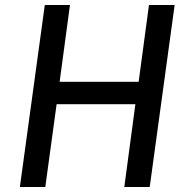

<svg xmlns="http://www.w3.org/2000/svg" viewBox="-20 -743 744 763"><path d="M518 -329 474 0H575L674 -723H572L531 -418H217L258 -723H158L59 0H160L205 -329Z"/></svg>

Font: United Sans Medium
Style: Italic
Weight: 500
Italic angle: -8°
Designer: Pablo Impallari, Rodrigo Fuenzalida (Modified by Dan O. Williams)
Version: Version 1.000;PS 001.000;hotconv 1.0.88;makeotf.lib2.5.64775